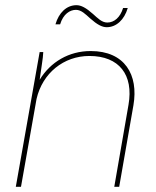

<svg xmlns="http://www.w3.org/2000/svg" viewBox="-20 -721 603 741"><path d="M41 0H61L121 -339C144 -439 226 -505 325 -505C440 -505 496 -432 476 -317L421 0H440L495 -315C515 -432 462 -524 330 -524C246 -524 175 -482 133 -413C139 -459 146 -494 147 -520H133ZM194 -627H212C224 -667 250 -683 273 -683C294 -683 310 -666 328 -650C355 -626 374 -616 392 -616C429 -616 460 -645 473 -690H455C444 -654 421 -634 394 -634C373 -634 357 -651 339 -667C312 -691 293 -701 275 -701C237 -701 207 -672 194 -627Z"/></svg>

Font: Fixel Text 20240404 Thin
Style: Italic
Weight: 100
Width: 4
Italic angle: -10°
Designer: AlfaBravo + MacPaw
Foundry: Kyrylo Tkachov, Marchela Mozhyna, Serhii Makarenko, Maria Weinstein, Zakhar Kryvoshyya
Version: Version 1.211;Glyphs 3.2 (3225)